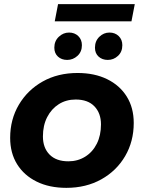

<svg xmlns="http://www.w3.org/2000/svg" viewBox="-20 -898 694 926"><path d="M300 8Q218 8 157 -22Q96 -52 62.5 -106Q29 -160 29 -233Q29 -322 71 -393Q113 -464 186 -505Q259 -546 354 -546Q436 -546 497 -516Q558 -486 591.5 -432Q625 -378 625 -305Q625 -216 583.5 -145Q542 -74 468.5 -33Q395 8 300 8ZM310 -120Q355 -120 391 -142.5Q427 -165 447 -205Q467 -245 467 -298Q467 -352 435.5 -385Q404 -418 345 -418Q299 -418 263.5 -395.5Q228 -373 207.5 -333Q187 -293 187 -240Q187 -185 219 -152.5Q251 -120 310 -120ZM500 -609Q473 -609 455.5 -625Q438 -641 438 -668Q438 -700 459 -720.5Q480 -741 508 -741Q535 -741 552.5 -724Q570 -707 570 -680Q570 -648 549 -628.5Q528 -609 500 -609ZM304 -609Q277 -609 259.5 -625Q242 -641 242 -668Q242 -700 263.5 -720.5Q285 -741 313 -741Q340 -741 357.5 -724Q375 -707 375 -680Q375 -648 353.5 -628.5Q332 -609 304 -609ZM244 -795 260 -878H630L614 -795Z"/></svg>

Font: Montserrat
Style: Bold Italic
Weight: 700
Italic angle: -11.3°
Designer: Julieta Ulanovsky
Foundry: Julieta Ulanovsky
Version: Version 9.000; ttfautohint (v1.8.4.7-5d5b)